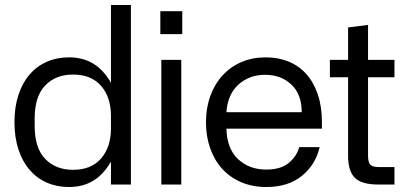

<svg xmlns="http://www.w3.org/2000/svg" viewBox="-20 -740 1632 770"><path d="M256 10Q208 10 168 -7.5Q128 -25 99 -58.5Q70 -92 54 -140.5Q38 -189 38 -250Q38 -311 54 -359.5Q70 -408 99 -441.5Q128 -475 168 -492.5Q208 -510 256 -510Q313 -510 354.5 -484.5Q396 -459 425 -408V-720H505V0H425V-92Q396 -41 354.5 -15.5Q313 10 256 10ZM119 -235Q119 -147 161 -103Q203 -59 273 -59Q346 -59 385.5 -104.5Q425 -150 425 -225V-275Q425 -350 385.5 -395.5Q346 -441 273 -441Q203 -441 161 -397Q119 -353 119 -265Z M627 -500H707V0H627ZM711 -603V-695H623V-603Z M1048 10Q993 10 948 -9Q903 -28 871.5 -62.5Q840 -97 823 -145Q806 -193 806 -250Q806 -307 823.5 -355Q841 -403 872.5 -437.5Q904 -472 948 -491Q992 -510 1046 -510Q1096 -510 1137.5 -493Q1179 -476 1208.5 -443Q1238 -410 1254.5 -361.5Q1271 -313 1271 -250V-224H888Q890 -144 934.5 -102Q979 -60 1048 -60Q1106 -60 1138 -86.5Q1170 -113 1180 -150H1262Q1246 -80 1191 -35Q1136 10 1048 10ZM1190 -290Q1190 -362 1148.5 -401Q1107 -440 1043 -440Q980 -440 936.5 -401Q893 -362 888 -290Z M1497 0Q1430 0 1403 -27Q1376 -54 1376 -114V-430H1303V-500H1376V-630L1456 -640V-500H1562V-430H1456V-116Q1456 -88 1465.5 -79Q1475 -70 1500 -70H1562V0Z"/></svg>

Font: CyStack Display
Style: Regular
Weight: 400
Designer: Weizhong Zhang
Foundry: 本地遙控
Version: Version 1.000;Glyphs 3.1.2 (3151)